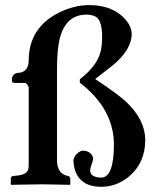

<svg xmlns="http://www.w3.org/2000/svg" viewBox="-20 -718 620 748"><path d="M91.8 -481.9Q91.8 -608.9 208 -668Q267.6 -697.8 327.1 -698.2Q419.4 -698.2 468.8 -642.1Q492.2 -614.3 493.2 -586.9Q493.2 -524.9 419.4 -463.4Q410.6 -456.1 352.1 -411.1V-409.2Q442.4 -349.1 472.2 -320.8Q545.4 -251 545.9 -172.9Q545.9 -82 479.5 -27.8Q432.6 9.3 375 9.8Q292.5 9.8 271.5 -57.1Q266.6 -74.2 266.1 -90.8Q266.1 -108.4 286.1 -124.5Q294.9 -130.9 301.8 -130.9Q329.6 -130.9 340.3 -109.9Q342.8 -103.5 342.8 -98.1Q342.8 -92.8 334 -68.8Q331.1 -60.1 331.1 -53.2Q332.5 -26.9 375 -25.9Q423.8 -27.8 423.8 -155.8Q422.9 -294.4 291 -396V-409.2Q357.9 -460.9 371.6 -515.6Q377.9 -541 377.9 -574.2Q377.9 -637.2 354 -652.3Q339.8 -660.6 317.9 -661.1Q226.1 -661.1 208 -543.5Q202.1 -505.4 202.1 -446.8V-90.8Q203.6 -39.6 246.1 -32.2Q252.9 -29.3 253.9 -22.9V0L252 2Q251 2 145 0L23.9 2L22 0V-22.9Q23.4 -30.8 29.8 -32.2L48.8 -34.2Q85 -38.1 90.3 -59.6Q91.8 -67.4 91.8 -77.1V-378.9Q85.4 -393.6 77.1 -395H33.2Q27.8 -397 26.9 -399.9V-414.1Q31.2 -431.6 49.8 -434.1Q90.8 -435.5 91.8 -481.9Z"/></svg>

Font: Linux Libertine O
Style: Semibold
Weight: 700
Designer: Philipp H. Poll
Foundry: Philipp H. Poll
Version: Version 5.0.0